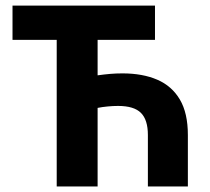

<svg xmlns="http://www.w3.org/2000/svg" viewBox="-20 -672 758 692"><path d="M184.4 0V-528.2H25.1V-651.8H538.6V-528.2H331.8V-400.5Q355.7 -403.8 377.2 -405.7Q398.7 -407.5 421.5 -407.5Q494.2 -407.5 546.9 -384.7Q599.6 -361.9 628.3 -313.2Q657.1 -264.4 657.1 -185.5V0H513V-185.5Q513 -240.1 488 -265.1Q463 -290.2 405.5 -290.2Q387 -290.2 367.9 -288.3Q348.7 -286.5 331.8 -283.1V0Z"/></svg>

Font: Source Sans 3 Variable
Style: Regular
Weight: 200
Designer: Paul D. Hunt
Foundry: Adobe Systems Incorporated
Version: Version 3.026